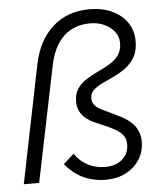

<svg xmlns="http://www.w3.org/2000/svg" viewBox="-54 -812 729 871"><g transform="rotate(-5 310.0 -376.5)"><path d="M394 12Q336 12 290 -10Q244 -32 209 -75L257 -118Q281 -83 316.5 -64.5Q352 -46 395 -46Q444 -46 473.5 -72Q503 -98 503 -141Q503 -168 485.5 -187Q468 -206 426 -225L360 -254Q289 -287 289 -351Q289 -388 305 -411.5Q321 -435 346.5 -451Q372 -467 400 -480Q428 -493 453.5 -508Q479 -523 495 -545Q511 -567 511 -601Q511 -629 494 -651.5Q477 -674 448 -687.5Q419 -701 384 -701Q310 -701 263 -657Q216 -613 198 -527L90 0H20L128 -533Q150 -644 217.5 -704.5Q285 -765 386 -765Q443 -765 487.5 -744.5Q532 -724 557 -687.5Q582 -651 582 -603Q582 -560 566 -531.5Q550 -503 524.5 -484Q499 -465 470.5 -451.5Q442 -438 416.5 -426Q391 -414 375 -399Q359 -384 359 -361Q359 -344 369.5 -330.5Q380 -317 402 -307L466 -276Q521 -251 545.5 -220Q570 -189 570 -146Q570 -101 547 -65Q524 -29 484.5 -8.5Q445 12 394 12Z"/></g></svg>

Font: Red Hat Text
Style: Italic
Weight: 300
Italic angle: -12°
Designer: Pentagram, MCKL
Foundry: Pentagram, MCKL
Version: Version 1.023